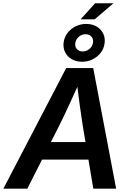

<svg xmlns="http://www.w3.org/2000/svg" viewBox="-53 -1138 773 1158"><path d="M-32.7 0 346.2 -727.5H509.3L647.5 0H509.8L445.8 -381.3Q436.5 -440.9 427 -510.5Q417.5 -580.1 406.2 -673.3H440.4Q398.9 -581.1 366.7 -511.2Q334.5 -441.4 304.7 -381.3L111.8 0ZM148.9 -175.3 166.5 -281.2H541.5L523.9 -175.3ZM433.1 -1021.5 520.5 -1118.2H631.3L518.1 -1021.5ZM441.9 -765.6Q404.8 -765.6 377.9 -782Q351.1 -798.3 338.4 -825.9Q325.7 -853.5 331.5 -887.2Q336.9 -917.5 356 -941.4Q375 -965.3 404.1 -979.5Q433.1 -993.7 466.8 -993.7Q503.9 -993.7 530.8 -977.5Q557.6 -961.4 570.3 -933.6Q583 -905.8 577.1 -872.1Q572.3 -841.8 552.7 -817.6Q533.2 -793.5 504.4 -779.5Q475.6 -765.6 441.9 -765.6ZM445.3 -827.6Q468.3 -827.6 486.1 -842.5Q503.9 -857.4 507.8 -879.4Q511.7 -901.9 498.8 -916.7Q485.8 -931.6 462.9 -931.6Q440.4 -931.6 422.9 -916.7Q405.3 -901.9 401.4 -879.9Q397.5 -857.9 410.2 -842.8Q422.9 -827.6 445.3 -827.6Z"/></svg>

Font: Inter 28pt SemiBold
Style: Italic
Weight: 600
Italic angle: -9.3988°
Designer: Rasmus Andersson
Foundry: rsms
Version: Version 4.001;git-66647c0bb